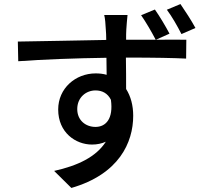

<svg xmlns="http://www.w3.org/2000/svg" viewBox="-20 -857 1040 947"><path d="M944 -719C924 -756 894 -802 870 -837L803 -809C829 -774 854 -730 875 -689ZM361 -319C361 -377 405 -411 451 -411C484 -411 511 -397 527 -365C540 -271 502 -231 451 -231C403 -231 361 -263 361 -319ZM816 -691C797 -727 768 -776 744 -810L676 -782C701 -746 727 -701 748 -661H602C602 -681 602 -699 603 -711C604 -725 607 -769 609 -783H494C498 -769 501 -736 502 -710C503 -699 504 -681 504 -660C363 -658 180 -653 68 -652L70 -555C194 -564 355 -570 505 -572L506 -488C489 -493 471 -495 452 -495C352 -495 267 -421 267 -317C267 -203 353 -144 434 -144C459 -144 482 -149 502 -158C454 -83 364 -40 247 -14L332 70C567 2 637 -154 637 -286C637 -337 625 -382 602 -418C602 -463 602 -520 601 -573C746 -573 839 -571 898 -568L899 -661C870 -662 813 -661 749 -661Z"/></svg>

Font: Genne Gothic Medium
Style: Regular
Weight: 500
Designer: Ryoko NISHIZUKA (kana & ideographs); Paul D. Hunt (Latin, Greek & Cyrillic); Wenlong ZHANG (bopomofo); Sandoll Communica
Foundry: Adobe Systems Incorporated
Version: Version 1.004;PS 1.004;hotconv 16.6.51;makeotf.lib2.5.65220